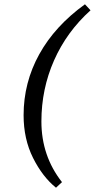

<svg xmlns="http://www.w3.org/2000/svg" viewBox="-20 -730 442 895"><path d="M90 -193Q90 -345 163 -477Q236 -609 376 -710L402 -682Q291 -582 232 -448.5Q173 -315 173 -164Q173 -3 269 119L241 145Q178 94 134 6Q90 -82 90 -193Z"/></svg>

Font: Caladea
Style: Italic
Weight: 400
Italic angle: -9°
Designer: Carolina Giovagnoli and Andres Torresi
Foundry: Carolina Giovagnoli & Andres Torresi
Version: Version 1.001